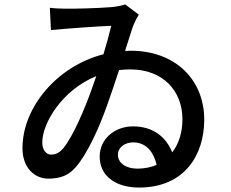

<svg xmlns="http://www.w3.org/2000/svg" viewBox="-20 -795 1040 863"><path d="M413 -453 390 -388C362 -310 309 -182 264 -128C244 -105 226 -100 209 -100C189 -100 170 -120 170 -154C170 -242 259 -390 413 -453ZM204 -760 209 -660C284 -667 424 -677 480 -679C472 -645 460 -600 445 -551C237 -498 81 -313 81 -129C81 -38 138 8 197 8C253 8 289 -8 319 -42C370 -99 425 -217 464 -329C482 -379 499 -431 515 -480C531 -482 548 -483 566 -483C713 -483 800 -386 800 -259C800 -202 785 -150 754 -110C728 -177 670 -227 578 -227C494 -227 428 -169 428 -91C428 -3 501 48 605 48C809 48 898 -98 898 -257C898 -436 769 -567 567 -567L542 -566L574 -666C582 -690 594 -713 604 -729L543 -775C525 -769 502 -765 481 -763C420 -758 311 -755 272 -756C254 -756 228 -757 204 -760ZM684 -54C659 -43 630 -37 597 -37C547 -37 510 -62 510 -99C510 -133 541 -155 579 -155C630 -155 668 -121 684 -54Z"/></svg>

Font: Noto Sans JP Medium
Style: Regular
Weight: 500
Designer: Ryoko NISHIZUKA 西塚涼子 (kana, bopomofo & ideographs); Paul D. Hunt (Latin, Greek & Cyrillic); Sandoll Communications 산돌커뮤니
Foundry: Adobe
Version: Version 2.004;hotconv 1.0.118;makeotfexe 2.5.65603